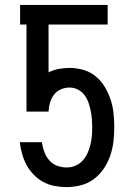

<svg xmlns="http://www.w3.org/2000/svg" viewBox="-20 -755 540 783"><path d="M252 8Q227 8 203 3.5Q179 -1 157.5 -12.5Q136 -24 118.5 -41.5Q101 -59 89.5 -80Q78 -101 71 -124.5Q64 -148 61 -172V-175H151L152 -168Q155 -149 162.5 -131Q170 -113 183 -99Q196 -85 214.5 -78.5Q233 -72 252 -72Q270 -72 287 -79Q304 -86 316.5 -99.5Q329 -113 336.5 -129.5Q344 -146 348.5 -164Q353 -182 354.5 -200Q356 -218 356 -236Q356 -254 354.5 -271Q353 -288 349.5 -305Q346 -322 340 -338.5Q334 -355 323.5 -368.5Q313 -382 297 -390Q281 -398 264 -398Q245 -398 228 -390.5Q211 -383 200 -368.5Q189 -354 184 -336.5Q179 -319 178 -300H88V-655H62V-735H419V-655H178V-460Q198 -470 220 -474Q242 -478 264 -478Q292 -478 320 -470Q348 -462 370 -444Q392 -426 407 -401Q422 -376 431 -349Q440 -322 443 -293.5Q446 -265 446 -236Q446 -206 442.5 -177Q439 -148 429.5 -120Q420 -92 403 -67Q386 -42 362.5 -24.5Q339 -7 310 0.5Q281 8 252 8Z"/></svg>

Font: Iosevka Curly Medium
Style: Regular
Weight: 500
Monospace: yes
Designer: Belleve Invis
Foundry: Belleve Invis
Version: Version 22.1.2; ttfautohint (v1.8.4)